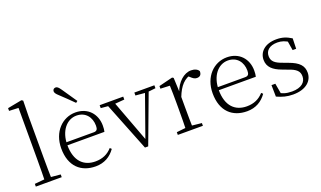

<svg xmlns="http://www.w3.org/2000/svg" viewBox="-80 -1287 2983 1784"><g transform="rotate(-20 1411.0 -394.5)"><path d="M35 0H291V-27L173 -38H154L35 -27ZM131 0H198C196 -59 195 -156 195 -226V-637L198 -791L183 -800L42 -773V-746L134 -742V-226C134 -156 133 -59 131 0Z M624 14C710 14 774 -25 818 -88L803 -102C760 -54 707 -30 637 -30C523 -30 442 -102 442 -263C442 -401 518 -491 614 -491C703 -491 754 -425 754 -341C754 -306 745 -290 713 -290H408V-260H808C812 -275 814 -296 814 -320C814 -435 738 -522 615 -522C486 -522 378 -416 378 -252C378 -73 481 14 624 14ZM670 -616C636 -667 600 -718 569 -764C549 -793 537 -803 522 -803C507 -803 493 -793 493 -775C493 -761 502 -747 529 -723C567 -688 610 -646 653 -603Z M1112 6H1144L1336 -508H1299L1140 -60L1135 -48H1150L978 -508H908ZM851 -479 950 -470H973L1084 -479V-508H851ZM1194 -479 1295 -470H1311L1392 -479V-508H1194Z M1439 0H1687V-27L1573 -39H1550L1439 -27ZM1526 0H1593C1591 -48 1590 -159 1590 -226V-371L1584 -511L1571 -519L1434 -485V-459L1526 -455C1528 -405 1529 -350 1529 -281V-226C1529 -159 1528 -48 1526 0ZM1589 -318C1628 -420 1679 -473 1754 -488H1705L1728 -468C1750 -447 1766 -436 1788 -436C1820 -436 1834 -454 1834 -486C1825 -507 1795 -522 1759 -522C1687 -522 1618 -459 1586 -367H1572Z M2121 14C2207 14 2271 -25 2315 -88L2300 -102C2257 -54 2204 -30 2134 -30C2020 -30 1939 -102 1939 -263C1939 -401 2015 -491 2111 -491C2200 -491 2251 -425 2251 -341C2251 -306 2242 -290 2210 -290H1905V-260H2305C2309 -275 2311 -296 2311 -320C2311 -435 2235 -522 2112 -522C1983 -522 1875 -416 1875 -252C1875 -73 1978 14 2121 14Z M2576 14C2707 14 2771 -53 2771 -132C2771 -199 2734 -242 2634 -278L2586 -296C2514 -321 2482 -347 2482 -399C2482 -452 2521 -491 2601 -491C2641 -491 2679 -479 2720 -450V-483L2693 -485L2711 -376H2746L2749 -478C2701 -508 2660 -522 2602 -522C2489 -522 2426 -461 2426 -382C2426 -310 2476 -269 2555 -240L2605 -221C2687 -194 2714 -166 2714 -116C2714 -58 2668 -16 2576 -16C2516 -16 2478 -30 2442 -54V-18L2474 -17L2453 -137H2415L2417 -23C2470 1 2515 14 2576 14Z"/></g></svg>

Font: Source Han Serif CN VF
Style: Regular
Weight: 250
Designer: Ryoko NISHIZUKA 西塚涼子 (kana & ideographs); Frank Grießhammer (Latin, Greek & Cyrillic); Wenlong ZHANG 张文龙 (bopomofo); San
Foundry: Adobe
Version: Version 2.002;hotconv 1.1.0;makeotfexe 2.6.0